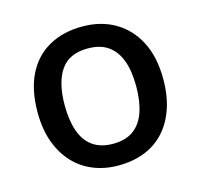

<svg xmlns="http://www.w3.org/2000/svg" viewBox="-86 -643 782 747"><g transform="rotate(-15 304.5 -269.5)"><path d="M558 -270Q558 -203 540 -151Q522 -99 489 -63Q456 -27 409 -8.5Q362 10 303 10Q249 10 203 -8.5Q157 -27 123.5 -63Q90 -99 71 -151Q52 -203 52 -271Q52 -360 82.5 -422Q113 -484 170.5 -516.5Q228 -549 306 -549Q380 -549 436.5 -516.5Q493 -484 525.5 -422Q558 -360 558 -270ZM161 -270Q161 -210 176 -166.5Q191 -123 223 -100Q255 -77 305 -77Q355 -77 387 -100Q419 -123 434 -166.5Q449 -210 449 -270Q449 -332 433.5 -374Q418 -416 386.5 -438.5Q355 -461 304 -461Q229 -461 195 -411Q161 -361 161 -270Z"/></g></svg>

Font: Noto Sans Thai Medium
Style: Regular
Weight: 500
Designer: Monotype Design Team
Foundry: Monotype Imaging Inc.
Version: Version 2.001